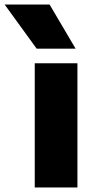

<svg xmlns="http://www.w3.org/2000/svg" viewBox="-100 -828 415 848"><path d="M53.5 0V-548.5H242V0ZM62 -613 -79.5 -808H119L234 -613Z"/></svg>

Font: Encode Sans XBd
Style: Regular
Weight: 800
Designer: Multiple Designers
Foundry: Impallari Type
Version: Version 3.002; ttfautohint (v1.8.3) -l 8 -r 50 -G 200 -x 14 